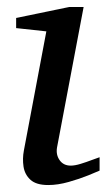

<svg xmlns="http://www.w3.org/2000/svg" viewBox="-20 -514 306 546"><path d="M263.2 -28.8Q255.9 -25.4 231.2 -15.4Q206.5 -5.4 175.5 3.4Q144.5 12.2 117.2 12.2Q83 12.2 66.7 -2.7Q50.3 -17.6 46.9 -40.3Q43.5 -63 47.9 -85.9L111.8 -424.8L25.9 -434.1V-462.9L176.8 -494.1H217.8L142.1 -94.2Q138.7 -73.7 149.7 -58.3Q160.6 -43 181.2 -43Q192.9 -43 209.5 -48.1Q226.1 -53.2 241.5 -59.1Q256.8 -64.9 263.2 -66.9Z"/></svg>

Font: Charis
Style: Italic
Weight: 400
Italic angle: -11°
Designer: Walt Agee, Miriam Martin, Annie Olsen, Victor Gaultney, Lorna Priest, Alan Ward, Bob Hallissy, Martin Hosken, Sharon Cor
Foundry: SIL Global
Version: Version 7.000